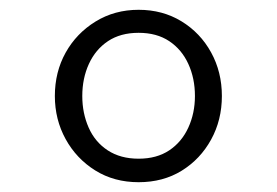

<svg xmlns="http://www.w3.org/2000/svg" viewBox="-20 -725 566 392"><path d="M263 -353Q213 -353 174.5 -377Q136 -401 114 -441Q92 -481 92 -529Q92 -578 114 -617.5Q136 -657 175 -681Q214 -705 263 -705Q312 -705 350.5 -681.5Q389 -658 411 -618Q433 -578 433 -529Q433 -480 411 -440Q389 -400 351 -376.5Q313 -353 263 -353ZM263 -401Q300 -401 325.5 -418Q351 -435 364.5 -464.5Q378 -494 378 -529Q378 -565 364.5 -594.5Q351 -624 325.5 -641Q300 -658 263 -658Q226 -658 200.5 -641Q175 -624 161.5 -594.5Q148 -565 148 -529Q148 -494 161 -464.5Q174 -435 200 -418Q226 -401 263 -401Z"/></svg>

Font: Hanken Grotesk
Style: Italic
Weight: 400
Italic angle: -8°
Designer: Alfredo Marco Pradil
Foundry: Hanken Design Co.
Version: Version 3.013